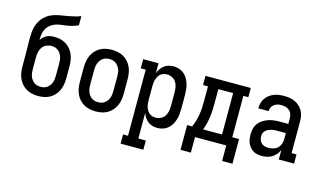

<svg xmlns="http://www.w3.org/2000/svg" viewBox="-105 -1067 2710 1614"><g transform="rotate(15 1250.0 -260.0)"><path d="M250 8Q223 8 196.5 2.5Q170 -3 147 -16.5Q124 -30 106 -50.5Q88 -71 77.5 -95.5Q67 -120 63 -146.5Q59 -173 59 -200V-300Q59 -334 58 -367.5Q57 -401 57 -435Q57 -462 59 -489.5Q61 -517 68 -543Q75 -569 88.5 -593Q102 -617 121.5 -636Q141 -655 165.5 -667.5Q190 -680 216 -687Q242 -694 269 -698Q296 -702 323 -707Q350 -712 376 -718.5Q402 -725 428 -735V-655Q406 -645 382.5 -638Q359 -631 335 -627Q311 -623 287 -620.5Q263 -618 240 -611Q217 -604 196.5 -589.5Q176 -575 163 -555Q150 -535 145 -510.5Q140 -486 140 -462V-451Q150 -465 162.5 -476.5Q175 -488 190 -495.5Q205 -503 221.5 -505.5Q238 -508 255 -508Q281 -508 307 -502Q333 -496 355.5 -482.5Q378 -469 395.5 -448Q413 -427 423 -403Q433 -379 437 -352.5Q441 -326 441 -300V-200Q441 -173 437 -146.5Q433 -120 422.5 -95.5Q412 -71 394 -50.5Q376 -30 353 -16.5Q330 -3 303.5 2.5Q277 8 250 8ZM250 -72Q265 -72 280.5 -76Q296 -80 308 -89.5Q320 -99 329 -112Q338 -125 343 -139.5Q348 -154 349.5 -169.5Q351 -185 351 -200V-300Q351 -315 349.5 -330.5Q348 -346 343 -360.5Q338 -375 329.5 -388Q321 -401 308.5 -410.5Q296 -420 281 -424Q266 -428 251 -428Q228 -428 206 -418Q184 -408 171 -388.5Q158 -369 153.5 -346Q149 -323 149 -300V-200Q149 -185 150.5 -169.5Q152 -154 157 -139.5Q162 -125 171 -112Q180 -99 192 -89.5Q204 -80 219.5 -76Q235 -72 250 -72Z M750 8Q723 8 696.5 2.5Q670 -3 647 -16.5Q624 -30 606 -50.5Q588 -71 577.5 -95.5Q567 -120 563 -146.5Q559 -173 559 -200V-320Q559 -347 563 -373.5Q567 -400 577.5 -424.5Q588 -449 606 -469.5Q624 -490 647 -503.5Q670 -517 696.5 -522.5Q723 -528 750 -528Q777 -528 803.5 -522.5Q830 -517 853 -503.5Q876 -490 894 -469.5Q912 -449 922.5 -424.5Q933 -400 937 -373.5Q941 -347 941 -320V-200Q941 -173 937 -146.5Q933 -120 922.5 -95.5Q912 -71 894 -50.5Q876 -30 853 -16.5Q830 -3 803.5 2.5Q777 8 750 8ZM750 -72Q765 -72 780.5 -76Q796 -80 808 -89.5Q820 -99 829 -112Q838 -125 843 -139.5Q848 -154 849.5 -169.5Q851 -185 851 -200V-320Q851 -335 849.5 -350.5Q848 -366 843 -380.5Q838 -395 829 -408Q820 -421 808 -430.5Q796 -440 780.5 -444Q765 -448 750 -448Q735 -448 719.5 -444Q704 -440 692 -430.5Q680 -421 671 -408Q662 -395 657 -380.5Q652 -366 650.5 -350.5Q649 -335 649 -320V-200Q649 -185 650.5 -169.5Q652 -154 657 -139.5Q662 -125 671 -112Q680 -99 692 -89.5Q704 -80 719.5 -76Q735 -72 750 -72Z M1024 215V135H1067V-440H1024V-520H1157V-433Q1164 -453 1176.5 -471.5Q1189 -490 1206 -503Q1223 -516 1244 -522Q1265 -528 1287 -528Q1312 -528 1335.5 -520.5Q1359 -513 1377.5 -497.5Q1396 -482 1408.5 -461Q1421 -440 1428.5 -416.5Q1436 -393 1438.5 -368.5Q1441 -344 1441 -320V-200Q1441 -176 1438.5 -151.5Q1436 -127 1428.5 -103.5Q1421 -80 1408.5 -59Q1396 -38 1377.5 -22.5Q1359 -7 1335.5 0.5Q1312 8 1287 8Q1265 8 1244 2Q1223 -4 1206 -17Q1189 -30 1176.5 -48.5Q1164 -67 1157 -87V135H1222V215ZM1251 -72Q1274 -72 1295.5 -82.5Q1317 -93 1329.5 -112Q1342 -131 1346.5 -154Q1351 -177 1351 -200V-320Q1351 -343 1346.5 -366Q1342 -389 1329.5 -408Q1317 -427 1295.5 -437.5Q1274 -448 1251 -448Q1236 -448 1221.5 -443.5Q1207 -439 1195.5 -429.5Q1184 -420 1176.5 -407Q1169 -394 1164.5 -379.5Q1160 -365 1158.5 -350Q1157 -335 1157 -320V-200Q1157 -185 1158.5 -170Q1160 -155 1164.5 -140.5Q1169 -126 1176.5 -113Q1184 -100 1195.5 -90.5Q1207 -81 1221.5 -76.5Q1236 -72 1251 -72Z M1886 135V0H1614V135H1524V-80H1567Q1580 -108 1588.5 -138.5Q1597 -169 1602 -200Q1607 -231 1608 -262.5Q1609 -294 1609 -325V-440H1566V-520H1960V-440H1917V-80H1976V135ZM1663 -80H1828V-440H1699V-325Q1699 -294 1698 -262.5Q1697 -231 1693 -200.5Q1689 -170 1681.5 -139.5Q1674 -109 1663 -80Z M2197 8Q2178 8 2158.5 4.5Q2139 1 2122.5 -9Q2106 -19 2093 -34Q2080 -49 2072.5 -66.5Q2065 -84 2062 -103.5Q2059 -123 2059 -142Q2059 -168 2065 -193Q2071 -218 2086 -238.5Q2101 -259 2122.5 -273Q2144 -287 2168 -295.5Q2192 -304 2217.5 -307Q2243 -310 2268 -310H2343V-355Q2343 -374 2337.5 -392.5Q2332 -411 2318 -424Q2304 -437 2285.5 -442.5Q2267 -448 2249 -448Q2231 -448 2214.5 -444Q2198 -440 2184 -430Q2170 -420 2162.5 -404.5Q2155 -389 2155 -371H2065V-372Q2065 -394 2071 -416.5Q2077 -439 2089.5 -458Q2102 -477 2120.5 -491Q2139 -505 2160 -513.5Q2181 -522 2203.5 -525Q2226 -528 2249 -528Q2273 -528 2296.5 -524.5Q2320 -521 2342 -511Q2364 -501 2382 -485Q2400 -469 2412 -448Q2424 -427 2428.5 -403Q2433 -379 2433 -355V-80H2476V0H2343V-83Q2334 -62 2319 -44Q2304 -26 2284.5 -14Q2265 -2 2242.5 3Q2220 8 2197 8ZM2232 -72Q2254 -72 2276 -78.5Q2298 -85 2313.5 -100Q2329 -115 2336 -136.5Q2343 -158 2343 -180V-230H2268Q2255 -230 2241.5 -229Q2228 -228 2215 -224.5Q2202 -221 2189.5 -215Q2177 -209 2167.5 -200Q2158 -191 2153.5 -178Q2149 -165 2149 -151Q2149 -135 2154.5 -119Q2160 -103 2172 -92Q2184 -81 2200 -76.5Q2216 -72 2232 -72Z"/></g></svg>

Font: Iosevka Curly Slab Medium
Style: Regular
Weight: 500
Monospace: yes
Designer: Belleve Invis
Foundry: Belleve Invis
Version: Version 22.1.2; ttfautohint (v1.8.4)